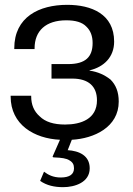

<svg xmlns="http://www.w3.org/2000/svg" viewBox="-20 -564 552 794"><path d="M351 132C351 79 307 60 260 57L277 14C369 9 471 -38 471 -144C471 -184 459 -213 437 -235C413 -254 385 -267 350 -272V-273C410 -287 452 -328 452 -392C452 -506 358 -544 258 -544C142 -544 39 -494 39 -364V-361H123V-364C123 -437 170 -480 254 -480C292 -480 320 -472 337 -454C355 -437 363 -414 363 -386C363 -329 334 -299 262 -299H193V-239H279C346 -239 381 -207 381 -149C381 -72 315 -49 249 -49C202 -49 167 -60 144 -83C120 -104 109 -132 109 -165V-168H24V-165C24 -48 122 9 228 14L199 80C196 85 198 87 205 87C234 88 255 91 267 99C281 107 286 117 286 132C286 156 269 170 231 170C200 170 179 159 162 146L146 184C173 203 205 210 241 210C290 210 351 190 351 132Z"/></svg>

Font: Cheyenne Sans
Style: Regular
Weight: 400
Designer: The Public Sans project authors (U.S. Web Design System), Libre Franklin designed by Pablo Impallari and Rodrigo Fuenzal
Foundry: The Cheyenne Sans Project Authors
Version: Version 2.007